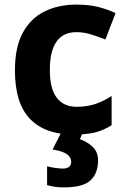

<svg xmlns="http://www.w3.org/2000/svg" viewBox="-20 -576 554 836"><path d="M300 10Q178 10 111.5 -57.5Q45 -125 45 -270Q45 -370 79 -433Q113 -496 173.5 -526Q234 -556 313 -556Q369 -556 410.5 -545Q452 -534 483 -519L439 -404Q404 -418 373.5 -427Q343 -436 313 -436Q197 -436 197 -271Q197 -189 227.5 -150Q258 -111 313 -111Q360 -111 396 -123.5Q432 -136 466 -158V-31Q432 -9 394.5 0.5Q357 10 300 10ZM407 122Q407 178 374.5 209Q342 240 256 240Q234 240 216.5 237Q199 234 185 230V148Q199 152 219.5 155Q240 158 255 158Q269 158 279.5 151.5Q290 145 290 128Q290 110 272 96Q254 82 209 75L247 0H341L328 30Q358 40 382.5 62.5Q407 85 407 122Z"/></svg>

Font: Noto Sans Tai Tham
Style: Bold
Weight: 700
Designer: Monotype Design Team 2013. Revised by David WIlliams 2020
Foundry: Monotype Imaging Inc.
Version: Version 2.002; ttfautohint (v1.8.4.7-5d5b)